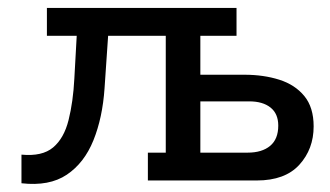

<svg xmlns="http://www.w3.org/2000/svg" viewBox="-20 -454 829 483"><path d="M34 7V-65Q86 -60 113.5 -83Q141 -106 152.5 -152Q164 -198 167 -256L173 -364H98V-434H575V-364H484V-266H595Q643 -266 682.5 -253.5Q722 -241 745.5 -212.5Q769 -184 769 -136Q769 -79 733 -39.5Q697 0 626 0H352V-70H397V-364H252L243 -232Q238 -158 215 -101Q192 -44 148 -14.5Q104 15 34 7ZM484 -70H603Q639 -70 659.5 -87Q680 -104 680 -138Q680 -168 660.5 -183.5Q641 -199 607 -199H484Z"/></svg>

Font: Podkova Medium
Style: Regular
Weight: 500
Designer: Ilya Yudin
Foundry: Cyreal (www.cyreal.org)
Version: Version 2.103